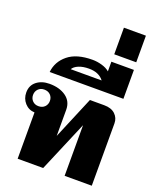

<svg xmlns="http://www.w3.org/2000/svg" viewBox="-193 -1217 1089 1329"><g transform="rotate(20 351.5 -552.0)"><path d="M103 -341Q59 -343 30.5 -375Q2 -407 2 -452Q2 -504 39.5 -533.5Q77 -563 134 -563Q208 -563 255.5 -529Q303 -495 303 -433V-241L434 -553H540Q592 -553 620.5 -526Q649 -499 649 -459V0H449V-373L291 0H103ZM176 -452Q176 -478 159 -495.5Q142 -513 113 -513Q86 -513 69 -495.5Q52 -478 52 -452Q52 -426 69 -408.5Q86 -391 113 -391Q142 -391 159 -408.5Q176 -426 176 -452Z M357 -821Q391 -821 426 -811Q461 -801 483 -782V-853H649V-640H106Q114 -718 177 -769.5Q240 -821 357 -821ZM464 -708Q428 -755 355 -755Q310 -755 279 -742Q248 -729 236 -708Z M484 -1104H646V-908H484Z"/></g></svg>

Font: Taviraj Black
Style: Regular
Weight: 900
Designer: Katatrad Team
Foundry: CadsonDemak
Version: Version 1.030